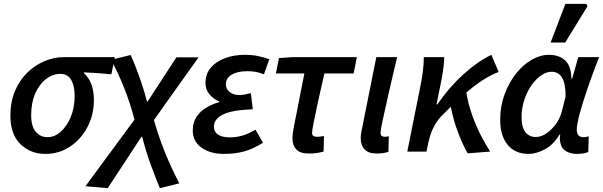

<svg xmlns="http://www.w3.org/2000/svg" viewBox="-20 -788 3136 998"><path d="M216 12Q138 12 86 -39Q34 -90 34 -186Q34 -259 58 -315.5Q82 -372 122.5 -411Q163 -450 212 -470.5Q261 -491 310 -491H577L559 -402Q486 -409 416 -412V-408Q441 -386 454.5 -351Q468 -316 468 -268Q468 -191 434.5 -127.5Q401 -64 344 -26Q287 12 216 12ZM227 -75Q264 -75 296 -103.5Q328 -132 348 -180.5Q368 -229 368 -290Q368 -340 350.5 -372Q333 -404 294 -404Q254 -404 219 -377Q184 -350 163 -302Q142 -254 142 -189Q142 -131 166 -103Q190 -75 227 -75Z M540 190 424 180 679 -166Q657 -252 624.5 -333Q592 -414 557 -477L659 -502Q672 -474 687.5 -434Q703 -394 718 -349Q733 -304 744 -260H747L897 -490H1012L780 -164Q797 -104 819 -44Q841 16 865.5 69.5Q890 123 912 165L811 190Q792 145 765.5 73.5Q739 2 719 -77H715Z M1144 12Q1073 12 1027.5 -20.5Q982 -53 982 -110Q982 -151 1001 -180Q1020 -209 1051.5 -228Q1083 -247 1119 -257V-261Q1091 -272 1069.5 -297Q1048 -322 1048 -356Q1048 -404 1076 -436.5Q1104 -469 1150.5 -486Q1197 -503 1251 -503Q1289 -503 1319.5 -497Q1350 -491 1380 -480L1352 -402Q1328 -411 1308.5 -414.5Q1289 -418 1266 -418Q1215 -418 1184.5 -400Q1154 -382 1154 -350Q1154 -325 1174 -309.5Q1194 -294 1224 -294Q1239 -294 1253.5 -297Q1268 -300 1284 -304L1294 -220Q1185 -216 1138.5 -192.5Q1092 -169 1092 -130Q1092 -102 1114 -88Q1136 -74 1173 -74Q1208 -74 1239.5 -83Q1271 -92 1308 -114L1347 -46Q1294 -13 1247.5 -0.5Q1201 12 1144 12Z M1585 10Q1540 10 1520 -11.5Q1500 -33 1500 -70Q1500 -90 1506 -121L1562 -406H1414L1430 -486L1498 -491H1835L1818 -406H1666Q1647 -323 1632.5 -256.5Q1618 -190 1610 -149Q1602 -108 1602 -98Q1602 -86 1609 -81.5Q1616 -77 1626 -77Q1638 -77 1647 -78.5Q1656 -80 1664 -81L1662 0Q1647 4 1628 7Q1609 10 1585 10Z M1938 10Q1895 10 1875 -11.5Q1855 -33 1855 -70Q1855 -92 1862 -121L1936 -491H2044Q2019 -385 1999.5 -300Q1980 -215 1969 -162.5Q1958 -110 1958 -98Q1958 -86 1964 -81.5Q1970 -77 1979 -77Q1984 -77 1989 -77.5Q1994 -78 2001 -80L1999 1Q1988 5 1973 7.5Q1958 10 1938 10Z M2097 0 2167 -349Q2173 -378 2178 -417Q2183 -456 2183 -491H2289Q2289 -470 2285 -437.5Q2281 -405 2275 -374L2249 -245H2253Q2315 -335 2388.5 -401.5Q2462 -468 2534 -503L2572 -414Q2534 -400 2492.5 -373.5Q2451 -347 2404 -307Q2414 -246 2435 -187.5Q2456 -129 2481.5 -80.5Q2507 -32 2528 0L2411 9Q2390 -26 2364 -91.5Q2338 -157 2323 -233Q2298 -209 2272 -182Q2247 -155 2230.5 -120Q2214 -85 2203 -31L2197 0Z M2727 12Q2658 12 2619 -35Q2580 -82 2580 -166Q2580 -236 2602.5 -297Q2625 -358 2661.5 -404.5Q2698 -451 2743 -477Q2788 -503 2833 -503Q2886 -503 2917.5 -474Q2949 -445 2950 -379H2954L2986 -491H3094Q3073 -438 3052.5 -381Q3032 -324 3015 -271Q2998 -218 2988 -177Q2978 -136 2978 -114Q2978 -75 3013 -75Q3021 -75 3027.5 -76.5Q3034 -78 3040 -79L3038 2Q3014 12 2979 12Q2942 12 2917.5 -5Q2893 -22 2890 -65Q2890 -69 2890.5 -75Q2891 -81 2892 -88H2888Q2858 -37 2813 -12.5Q2768 12 2727 12ZM2765 -76Q2793 -76 2820 -94.5Q2847 -113 2868.5 -142Q2890 -171 2899 -204L2920 -286Q2920 -354 2901.5 -384.5Q2883 -415 2847 -415Q2820 -415 2792.5 -396Q2765 -377 2742 -344Q2719 -311 2705 -268Q2691 -225 2691 -178Q2691 -126 2711 -101Q2731 -76 2765 -76ZM2842 -567 2919 -768H3027L3034 -756L2918 -567Z"/></svg>

Font: Source Sans 3 Semibold
Style: Italic
Weight: 600
Italic angle: -11°
Designer: Paul D. Hunt
Foundry: Adobe
Version: Version 3.052;hotconv 1.1.0;makeotfexe 2.6.0